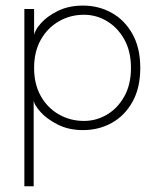

<svg xmlns="http://www.w3.org/2000/svg" viewBox="-20 -442 550 670"><path d="M97.5 208H65V-410.5H99V-319Q101 -336 122.5 -360.5Q144 -385 181.8 -403.8Q219.5 -422.5 269.5 -422.5Q324.5 -422.5 369.8 -397.2Q415 -372 442.2 -323.5Q469.5 -275 469.5 -205Q469.5 -135 442.2 -86.5Q415 -38 369.8 -13Q324.5 12 269.5 12Q219.5 12 181.2 -7.5Q143 -27 121.2 -51.5Q99.5 -76 97.5 -91ZM437 -205Q437 -263 413.8 -304.5Q390.5 -346 353.2 -368.2Q316 -390.5 273 -390.5Q225.5 -390.5 185.8 -367.8Q146 -345 122.5 -303.5Q99 -262 99 -205Q99 -148 122.5 -106.5Q146 -65 185.8 -42.5Q225.5 -20 273 -20Q316 -20 353.2 -42Q390.5 -64 413.8 -105.5Q437 -147 437 -205Z"/></svg>

Font: League Spartan Thin Thin
Style: Regular
Weight: 250
Version: Version 2.002